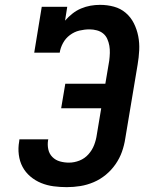

<svg xmlns="http://www.w3.org/2000/svg" viewBox="-20 -763 640 791"><path d="M255 8Q228 8 201 4.5Q174 1 149.5 -9Q125 -19 105 -36Q85 -53 73 -75.5Q61 -98 57.5 -125.5Q54 -153 59 -180L60 -189H179L178 -185Q175 -166 179 -147.5Q183 -129 196 -116Q209 -103 227 -98Q245 -93 264 -93Q286 -93 307.5 -101.5Q329 -110 344.5 -127.5Q360 -145 368 -166Q376 -187 379 -209L397 -317H232L249 -418H414L430 -513Q432 -529 432.5 -544.5Q433 -560 430.5 -574.5Q428 -589 422 -602.5Q416 -616 405 -625Q394 -634 379 -638Q364 -642 349 -642Q328 -642 307 -637Q286 -632 268 -618.5Q250 -605 239.5 -585.5Q229 -566 226 -546H121L152 -735H257L248 -678Q262 -694 278.5 -707Q295 -720 314 -728Q333 -736 352.5 -739.5Q372 -743 392 -743Q422 -743 449.5 -735.5Q477 -728 498 -710Q519 -692 531.5 -667Q544 -642 549.5 -614Q555 -586 553.5 -556Q552 -526 547 -497L496 -192Q492 -165 482.5 -138Q473 -111 456 -86.5Q439 -62 416 -43Q393 -24 366 -12.5Q339 -1 311 3.5Q283 8 255 8Z"/></svg>

Font: Iosevka HT Extended
Style: Bold Italic
Weight: 700
Width: 7
Italic angle: -9°
Monospace: yes
Designer: Belleve Invis
Foundry: Belleve Invis
Version: Version 32.3.0; ttfautohint (v1.8.4)